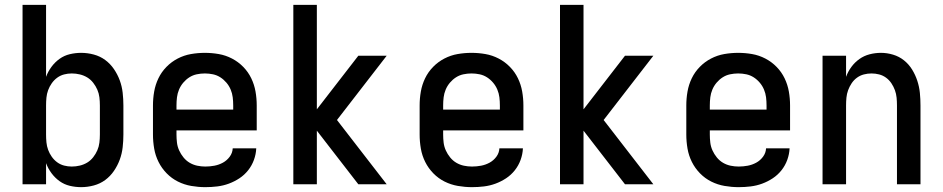

<svg xmlns="http://www.w3.org/2000/svg" viewBox="-20 -760 3890 792"><path d="M315 12Q291 12 268 6.5Q245 1 226 -12.5Q207 -26 192.5 -45.5Q178 -65 170 -87V0H73V-740H170V-443Q178 -465 192.5 -484.5Q207 -504 226 -517.5Q245 -531 268 -536.5Q291 -542 315 -542Q341 -542 367 -535Q393 -528 414 -512.5Q435 -497 450 -475Q465 -453 474 -428.5Q483 -404 486 -377.5Q489 -351 489 -325V-205Q489 -179 486 -152.5Q483 -126 474 -101.5Q465 -77 450 -55Q435 -33 414 -17.5Q393 -2 367 5Q341 12 315 12ZM276 -73Q293 -73 309.5 -77Q326 -81 340 -89.5Q354 -98 364.5 -111.5Q375 -125 381.5 -140Q388 -155 390 -171.5Q392 -188 392 -205V-325Q392 -342 390 -358.5Q388 -375 381.5 -390Q375 -405 364.5 -418.5Q354 -432 340 -440.5Q326 -449 309.5 -453Q293 -457 276 -457Q260 -457 244.5 -453Q229 -449 216 -439.5Q203 -430 193.5 -416.5Q184 -403 178.5 -388Q173 -373 171.5 -357Q170 -341 170 -325V-205Q170 -189 171.5 -173Q173 -157 178.5 -142Q184 -127 193.5 -113.5Q203 -100 216 -90.5Q229 -81 244.5 -77Q260 -73 276 -73Z M827 12Q798 12 769 7Q740 2 714 -11Q688 -24 667.5 -45Q647 -66 634 -92Q621 -118 616 -147Q611 -176 611 -205V-325Q611 -354 616 -382.5Q621 -411 633.5 -437Q646 -463 666.5 -484Q687 -505 713 -518.5Q739 -532 767.5 -537Q796 -542 825 -542Q854 -542 882.5 -537Q911 -532 937 -518.5Q963 -505 983.5 -484Q1004 -463 1016.5 -437Q1029 -411 1034 -382.5Q1039 -354 1039 -325V-222H708V-205Q708 -188 710 -171.5Q712 -155 719 -139.5Q726 -124 737 -110.5Q748 -97 762.5 -88.5Q777 -80 793.5 -76.5Q810 -73 827 -73Q846 -73 864.5 -76.5Q883 -80 899.5 -89Q916 -98 927.5 -113.5Q939 -129 940 -148H1037Q1036 -124 1027.5 -100.5Q1019 -77 1003.5 -57.5Q988 -38 967.5 -24.5Q947 -11 924 -2.5Q901 6 876.5 9Q852 12 827 12ZM708 -308H942V-325Q942 -342 940 -358.5Q938 -375 931.5 -390.5Q925 -406 914 -419Q903 -432 889 -441Q875 -450 858.5 -453.5Q842 -457 825 -457Q808 -457 791.5 -453.5Q775 -450 761 -441Q747 -432 736 -419Q725 -406 718.5 -390.5Q712 -375 710 -358.5Q708 -342 708 -325Z M1190 0V-740H1287V-309L1458 -530H1575L1370 -265L1575 0H1458L1287 -221V0Z M1927 12Q1898 12 1869 7Q1840 2 1814 -11Q1788 -24 1767.5 -45Q1747 -66 1734 -92Q1721 -118 1716 -147Q1711 -176 1711 -205V-325Q1711 -354 1716 -382.5Q1721 -411 1733.5 -437Q1746 -463 1766.5 -484Q1787 -505 1813 -518.5Q1839 -532 1867.5 -537Q1896 -542 1925 -542Q1954 -542 1982.5 -537Q2011 -532 2037 -518.5Q2063 -505 2083.5 -484Q2104 -463 2116.5 -437Q2129 -411 2134 -382.5Q2139 -354 2139 -325V-222H1808V-205Q1808 -188 1810 -171.5Q1812 -155 1819 -139.5Q1826 -124 1837 -110.5Q1848 -97 1862.5 -88.5Q1877 -80 1893.5 -76.5Q1910 -73 1927 -73Q1946 -73 1964.5 -76.5Q1983 -80 1999.5 -89Q2016 -98 2027.5 -113.5Q2039 -129 2040 -148H2137Q2136 -124 2127.5 -100.5Q2119 -77 2103.5 -57.5Q2088 -38 2067.5 -24.5Q2047 -11 2024 -2.5Q2001 6 1976.5 9Q1952 12 1927 12ZM1808 -308H2042V-325Q2042 -342 2040 -358.5Q2038 -375 2031.5 -390.5Q2025 -406 2014 -419Q2003 -432 1989 -441Q1975 -450 1958.5 -453.5Q1942 -457 1925 -457Q1908 -457 1891.5 -453.5Q1875 -450 1861 -441Q1847 -432 1836 -419Q1825 -406 1818.5 -390.5Q1812 -375 1810 -358.5Q1808 -342 1808 -325Z M2290 0V-740H2387V-309L2558 -530H2675L2470 -265L2675 0H2558L2387 -221V0Z M3027 12Q2998 12 2969 7Q2940 2 2914 -11Q2888 -24 2867.5 -45Q2847 -66 2834 -92Q2821 -118 2816 -147Q2811 -176 2811 -205V-325Q2811 -354 2816 -382.5Q2821 -411 2833.5 -437Q2846 -463 2866.5 -484Q2887 -505 2913 -518.5Q2939 -532 2967.5 -537Q2996 -542 3025 -542Q3054 -542 3082.5 -537Q3111 -532 3137 -518.5Q3163 -505 3183.5 -484Q3204 -463 3216.5 -437Q3229 -411 3234 -382.5Q3239 -354 3239 -325V-222H2908V-205Q2908 -188 2910 -171.5Q2912 -155 2919 -139.5Q2926 -124 2937 -110.5Q2948 -97 2962.5 -88.5Q2977 -80 2993.5 -76.5Q3010 -73 3027 -73Q3046 -73 3064.5 -76.5Q3083 -80 3099.5 -89Q3116 -98 3127.5 -113.5Q3139 -129 3140 -148H3237Q3236 -124 3227.5 -100.5Q3219 -77 3203.5 -57.5Q3188 -38 3167.5 -24.5Q3147 -11 3124 -2.5Q3101 6 3076.5 9Q3052 12 3027 12ZM2908 -308H3142V-325Q3142 -342 3140 -358.5Q3138 -375 3131.5 -390.5Q3125 -406 3114 -419Q3103 -432 3089 -441Q3075 -450 3058.5 -453.5Q3042 -457 3025 -457Q3008 -457 2991.5 -453.5Q2975 -450 2961 -441Q2947 -432 2936 -419Q2925 -406 2918.5 -390.5Q2912 -375 2910 -358.5Q2908 -342 2908 -325Z M3373 0V-530H3470V-443Q3478 -465 3492 -484Q3506 -503 3525 -516.5Q3544 -530 3567 -536Q3590 -542 3614 -542Q3639 -542 3664 -534.5Q3689 -527 3709 -511Q3729 -495 3742.5 -473Q3756 -451 3764 -426.5Q3772 -402 3774.5 -376.5Q3777 -351 3777 -325V0H3680V-325Q3680 -341 3678.5 -357Q3677 -373 3671.5 -388Q3666 -403 3657 -416.5Q3648 -430 3635 -439.5Q3622 -449 3606.5 -453Q3591 -457 3575 -457Q3559 -457 3543.5 -453Q3528 -449 3515 -439.5Q3502 -430 3493 -416.5Q3484 -403 3478.5 -388Q3473 -373 3471.5 -357Q3470 -341 3470 -325V0Z"/></svg>

Font: Lode Dark Term
Style: Bold
Weight: 700
Monospace: yes
Designer: Belleve Invis
Foundry: Belleve Invis
Version: Version 29.2.0